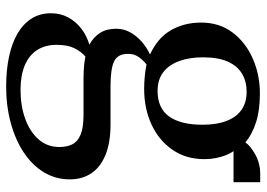

<svg xmlns="http://www.w3.org/2000/svg" viewBox="-138 -451 844 608"><g transform="rotate(90 284.0 -147.0)"><path d="M253.5 255.5Q202.5 255.5 160 246.5Q117.5 237.5 86.8 219.8Q56 202 39 175.5Q22 149 22 113.5Q22 83 35.2 58.8Q48.5 34.5 71 17.2Q93.5 0 121.5 -8Q97.5 -21 84.2 -41.8Q71 -62.5 71 -93Q71 -116.5 82.2 -137Q93.5 -157.5 112 -173.8Q130.5 -190 152.5 -200Q99.5 -224.5 75.5 -266.5Q51.5 -308.5 51.5 -362Q51.5 -420 83.2 -461.8Q115 -503.5 166.2 -525.8Q217.5 -548 275.5 -548Q330 -548 368.2 -535.5Q406.5 -523 431 -502Q442 -518.5 470 -533.8Q498 -549 530.5 -549H557V-464.5H458.5Q466 -454.5 471.5 -440.2Q477 -426 480.5 -408.8Q484 -391.5 484 -372.5Q484 -314 454.2 -271Q424.5 -228 374.2 -204.8Q324 -181.5 261.5 -181.5Q241 -181.5 220.8 -183.5Q200.5 -185.5 184 -189Q171.5 -179 161 -164.8Q150.5 -150.5 150.5 -130.5Q150.5 -98 174 -86.5Q197.5 -75 252 -75H373Q432 -75 470.8 -59Q509.5 -43 528.8 -14.2Q548 14.5 548 54Q548 99 525.5 136Q503 173 462.8 199.8Q422.5 226.5 369 241Q315.5 255.5 253.5 255.5ZM264.5 210Q315 210 356 195.2Q397 180.5 421.2 153Q445.5 125.5 445.5 87Q445.5 63 437 46Q428.5 29 406.5 19.8Q384.5 10.5 343 10.5H231Q209.5 10.5 191.2 9Q173 7.5 159 4.5Q143 18.5 132.5 39.8Q122 61 122 95Q122 132.5 138.8 158Q155.5 183.5 187.5 196.8Q219.5 210 264.5 210ZM268 -224Q322.5 -224 348.8 -260.5Q375 -297 375 -366.5Q375 -411 363 -442.2Q351 -473.5 327.8 -489.8Q304.5 -506 271 -506Q238 -506 213.5 -491.5Q189 -477 175.2 -446.5Q161.5 -416 161.5 -368Q161.5 -326 173 -293.5Q184.5 -261 208 -242.5Q231.5 -224 268 -224Z"/></g></svg>

Font: Merriweather 72pt Medium
Style: Regular
Weight: 500
Version: Version 2.100